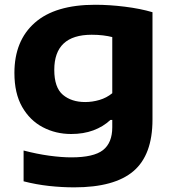

<svg xmlns="http://www.w3.org/2000/svg" viewBox="-20 -576 746 826"><path d="M299.5 230Q246 230 191 224Q136 218 81.5 204V71.5Q138.5 86.5 191.8 93.8Q245 101 287 101Q383 101 423 69.8Q463 38.5 463 -28.5V-60H455Q424 -31 381.5 -15.2Q339 0.5 286 0.5Q219.5 0.5 164 -28.8Q108.5 -58 75.2 -116.2Q42 -174.5 42 -262Q42 -401 129.8 -478.2Q217.5 -555.5 389.5 -555.5Q451 -555.5 517.2 -547.2Q583.5 -539 636 -523.5V-61.5Q636 90.5 554.2 160.2Q472.5 230 299.5 230ZM346.5 -137Q377 -137 407.8 -146Q438.5 -155 463 -175V-416.5Q445.5 -421 423 -423.8Q400.5 -426.5 374.5 -426.5Q213.5 -426.5 213.5 -275.5Q213.5 -199.5 250.5 -168.2Q287.5 -137 346.5 -137Z"/></svg>

Font: Encode Sans Expanded Expanded
Style: Bold
Weight: 700
Width: 7
Designer: Multiple Designers
Foundry: Impallari Type
Version: Version 3.000; ttfautohint (v1.8.3) -l 8 -r 50 -G 200 -x 14 